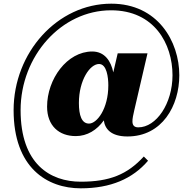

<svg xmlns="http://www.w3.org/2000/svg" viewBox="-20 -810 1049 1044"><path d="M785 64 762 41C672 139 576 178 419 178C253 178 92 82 92 -211C92 -505 313 -754 584 -754C819.5 -754 918 -571 918 -401C918 -247 830 -117.5 732 -117.5C686 -117.5 700.5 -166 710 -210L782 -520H620L596 -416.5C583.5 -477.5 549.5 -530 481.5 -530C344.5 -530 236 -380 236 -230C236 -126 301 -70 392 -70C454 -70 507 -102.5 544.5 -155.5C550.5 -109.5 583 -68 673 -68C862 -68 955 -235 955 -401C955 -584 838 -790 585 -790C292 -790 54 -524 54 -211C54 102 236 214 419 214C582 214 701 162 785 64ZM569 -346C569 -218 507 -138 464 -138C424 -138 409 -183 409 -250C409 -374 469 -462 518.5 -462C561 -462 569 -388 569 -346Z"/></svg>

Font: Bodoni* 06
Style: Bold
Weight: 700
Version: Version 2.2